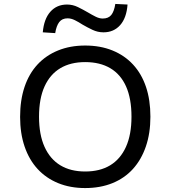

<svg xmlns="http://www.w3.org/2000/svg" viewBox="-20 -945 865 974"><path d="M412 9Q336 9 275 -16Q214 -41 171 -87.5Q128 -134 105 -201Q82 -268 82 -352Q82 -437 104.5 -504Q127 -571 170 -617.5Q213 -664 274.5 -689Q336 -714 412 -714Q489 -714 550.5 -689Q612 -664 655 -617.5Q698 -571 720.5 -504.5Q743 -438 743 -353Q743 -269 720 -202Q697 -135 654.5 -88Q612 -41 550.5 -16Q489 9 412 9ZM412 -75Q487 -75 539 -106.5Q591 -138 619 -200Q647 -262 647 -353Q647 -445 619.5 -506.5Q592 -568 539.5 -599Q487 -630 412 -630Q338 -630 286 -599Q234 -568 206 -506.5Q178 -445 178 -353Q178 -262 206 -200Q234 -138 286 -106.5Q338 -75 412 -75ZM260 -777 197 -781Q203 -849 235.5 -885.5Q268 -922 320 -922Q349 -922 375.5 -909Q402 -896 426 -882Q446 -870 465 -860.5Q484 -851 501 -851Q530 -851 544.5 -869Q559 -887 565 -925L627 -922Q622 -854 589.5 -817.5Q557 -781 505 -781Q476 -781 449.5 -793.5Q423 -806 399 -820Q379 -833 360 -842.5Q341 -852 323 -852Q295 -852 280.5 -833Q266 -814 260 -777Z"/></svg>

Font: Nunito Sans 6pt
Style: Regular
Weight: 400
Version: Version 3.101;gftools[0.9.27]